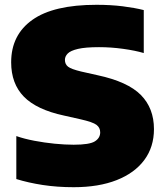

<svg xmlns="http://www.w3.org/2000/svg" viewBox="-20 -770 688 800"><path d="M287 10Q218.5 10 158.2 0.8Q98 -8.5 48 -24V-203Q81 -191.5 123 -183.5Q165 -175.5 208 -171.2Q251 -167 287 -167Q353 -167 375.2 -181Q397.5 -195 397.5 -218.5Q397.5 -238 382 -249.8Q366.5 -261.5 315.5 -273L246.5 -288.5Q132.5 -313 79.5 -367.2Q26.5 -421.5 26.5 -510.5Q26.5 -624.5 114.8 -687.2Q203 -750 382 -750Q441 -750 491.2 -743.8Q541.5 -737.5 579 -728V-549Q543.5 -559.5 493 -566.5Q442.5 -573.5 392.5 -573.5Q335.5 -573.5 304.8 -566.2Q274 -559 262.2 -547Q250.5 -535 250.5 -520.5Q250.5 -502.5 263.5 -492.2Q276.5 -482 318 -472L387 -456.5Q512.5 -429.5 567 -374.2Q621.5 -319 621.5 -232Q621.5 -157.5 581.2 -103.2Q541 -49 466 -19.5Q391 10 287 10Z"/></svg>

Font: Encode Sans SemiExpanded SemiExpanded Black
Style: Regular
Weight: 900
Width: 6
Designer: Multiple Designers
Foundry: Impallari Type
Version: Version 3.000; ttfautohint (v1.8.3) -l 8 -r 50 -G 200 -x 14 